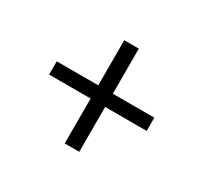

<svg xmlns="http://www.w3.org/2000/svg" viewBox="-105 -721 797 753"><g transform="rotate(30 294.0 -344.5)"><path d="M327.1 -110.8H261.2V-314H73.2V-374H261.2V-578.1H327.1V-374H515.1V-314H327.1Z"/></g></svg>

Font: Sora Light
Style: Regular
Weight: 300
Designer: Jonathan Barnbrook, Julián Moncada
Foundry: Barnbrook Fonts
Version: Version 2.000